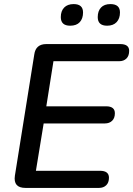

<svg xmlns="http://www.w3.org/2000/svg" viewBox="-20 -921 653 941"><path d="M105 0Q44 0 53 -60L148 -654Q155 -705 207 -705H569Q613 -705 613 -672Q613 -647 599.5 -634Q586 -621 564 -621H242L207 -400H500Q543 -400 543 -366Q543 -342 529.5 -329Q516 -316 494 -316H194L156 -84H470Q514 -84 514 -50Q514 -26 500.5 -13Q487 0 465 0ZM505 -795Q459 -795 459 -837Q459 -867 475 -884Q491 -901 521 -901Q568 -901 568 -860Q568 -830 551.5 -812.5Q535 -795 505 -795ZM324 -795Q278 -795 278 -837Q278 -867 294.5 -884Q311 -901 341 -901Q387 -901 387 -860Q387 -830 371 -812.5Q355 -795 324 -795Z"/></svg>

Font: Nunito SemiBold
Style: Italic
Weight: 600
Italic angle: -9°
Designer: Vernon Adams
Foundry: Vernon Adams
Version: Version 3.601; ttfautohint (v1.8.2.53-6de2)